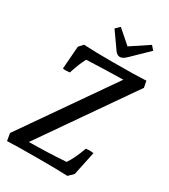

<svg xmlns="http://www.w3.org/2000/svg" viewBox="-208 -958 936 1061"><g transform="rotate(30 260.5 -427.5)"><path d="M400 -612Q280 -610 167 -605Q146 -567 124 -499Q110 -497 102 -497Q85 -497 80 -499L91 -644L115 -671Q177 -667 301 -667Q442 -667 513 -671L521 -630L120 -53Q245 -54 356 -62Q385 -105 411 -178Q425 -180 435 -180Q446 -180 460 -178L428 -27L398 3Q337 0 210 0Q80 0 13 3L5 -44ZM288 -731 216 -833 242 -858 328 -783 441 -858 463 -833 358 -731Q337 -711 320 -711Q302 -711 288 -731Z"/></g></svg>

Font: Caladea
Style: Italic
Weight: 400
Italic angle: -9°
Designer: Carolina Giovagnoli and Andres Torresi
Foundry: Carolina Giovagnoli & Andres Torresi
Version: Version 1.001